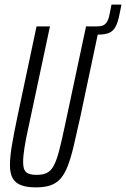

<svg xmlns="http://www.w3.org/2000/svg" viewBox="-20 -802 545 830"><path d="M352 -652 360 -688H400Q419 -688 429 -694Q439 -700 445 -712Q451 -724 454 -742L462 -782H505L499 -752Q494 -723 487 -703.5Q480 -684 469.5 -672.5Q459 -661 441.5 -656.5Q424 -652 396 -652ZM135 8Q96 8 71 -1.5Q46 -11 34.5 -32Q23 -53 23 -88Q23 -124 31.5 -174.5Q40 -225 55 -296L138 -688H196L105 -261Q92 -203 86 -165Q80 -127 80 -103Q80 -80 85.5 -68Q91 -56 104.5 -51Q118 -46 138 -46Q166 -46 183.5 -55Q201 -64 213 -87Q225 -110 236 -152Q247 -194 261 -261L352 -688H410L327 -296Q311 -223 298.5 -170.5Q286 -118 272.5 -83.5Q259 -49 241 -29Q223 -9 197.5 -0.5Q172 8 135 8Z"/></svg>

Font: Saira UltraCondensed
Style: Italic
Weight: 400
Width: 1
Italic angle: -12°
Designer: Hector Gatti with collaboration of the Omnibus-Type team
Foundry: Omnibus-Type
Version: Version 1.101